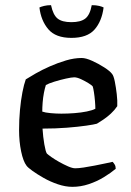

<svg xmlns="http://www.w3.org/2000/svg" viewBox="-20 -725 509 745"><path d="M261 0Q234 0 204.5 -10Q175 -20 149.5 -34.5Q124 -49 106 -62Q88 -75 83 -82Q70 -99 62 -137.5Q54 -176 54 -220Q54 -261 57.5 -298.5Q61 -336 67 -367Q73 -398 80 -417Q94 -426 118.5 -440Q143 -454 173.5 -467.5Q204 -481 236 -490.5Q268 -500 297 -500Q313 -500 337.5 -489Q362 -478 384.5 -463.5Q407 -449 415 -438Q421 -431 425.5 -408.5Q430 -386 433 -360Q436 -334 435 -313Q425 -298 410.5 -284.5Q396 -271 381 -261Q366 -251 356 -245Q346 -242 315 -237.5Q284 -233 240 -229.5Q196 -226 145 -226Q147 -194 152 -165Q157 -136 162 -129Q166 -125 179.5 -115.5Q193 -106 210 -96.5Q227 -87 244 -79.5Q261 -72 272 -72Q284 -72 304.5 -75Q325 -78 347.5 -82.5Q370 -87 389 -91Q408 -95 417 -97Q421 -93 425 -86.5Q429 -80 429 -70Q410 -54 383 -37.5Q356 -21 324.5 -10.5Q293 0 261 0ZM218 -284Q243 -284 269 -286Q295 -288 317 -292.5Q339 -297 350 -303Q350 -315 348.5 -333Q347 -351 344.5 -367Q342 -383 340 -389Q338 -393 324.5 -401.5Q311 -410 295 -417.5Q279 -425 268 -425Q258 -425 235.5 -420Q213 -415 190.5 -408Q168 -401 158 -395Q154 -383 150.5 -365Q147 -347 145.5 -327.5Q144 -308 144 -292Q155 -288 176.5 -286Q198 -284 218 -284ZM257 -578Q196 -578 167.5 -611.5Q139 -645 133 -696Q139 -699 151 -702Q163 -705 178 -705Q186 -667 203.5 -653Q221 -639 257 -639Q293 -639 311 -653Q329 -667 336 -705Q353 -705 365 -702Q377 -699 382 -696Q375 -642 346.5 -610Q318 -578 257 -578Z"/></svg>

Font: Texturina Medium 12pt
Style: Regular
Weight: 400
Version: Version 1.002